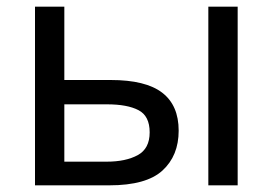

<svg xmlns="http://www.w3.org/2000/svg" viewBox="-20 -556 818 576"><path d="M173 -536V-316H312Q417 -316 466.5 -278Q516 -240 516 -164Q516 -89 467.5 -44.5Q419 0 308 0H85V-536ZM693 -536V0H605V-536ZM173 -71H300Q357 -71 393 -90.5Q429 -110 429 -159Q429 -208 395.5 -225.5Q362 -243 301 -243H173Z"/></svg>

Font: BC Sans
Style: Regular
Weight: 400
Designer: Monotype Design Team
Province of B.C.
Foundry: Monotype Imaging Inc.
Version: Version 2.000;GOOG;noto-source:20170915:90ef993387c0